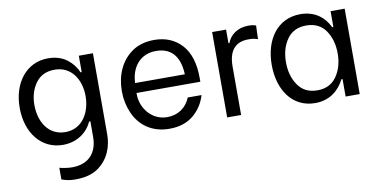

<svg xmlns="http://www.w3.org/2000/svg" viewBox="-72 -750 2322 1167"><g transform="rotate(-10 1089.0 -166.0)"><path d="M311 211C368 211 414 199 449 175C520 126 547 49 547 -26V-526H460V-425H453C440 -456 419 -484 388 -508C357 -531 318 -543 272 -543C140 -543 51 -432 51 -276C51 -120 140 -9 272 -9C360 -9 424 -58 452 -121H460V-26C460 71 407 135 303 135C275 135 242 129 225 124V196C250 205 271 211 311 211ZM300 -83C195 -83 142 -174 142 -278C142 -331 156 -376 183 -413C210 -450 249 -468 300 -468C405 -468 458 -377 458 -278C458 -176 404 -83 300 -83Z M926 7C987 7 1036 -9 1075 -41C1113 -73 1139 -113 1153 -161H1068C1044 -102 993 -65 925 -65C831 -65 766 -147 766 -235V-242H1160V-266C1160 -355 1139 -423 1097 -470C1054 -517 998 -541 927 -541C873 -541 827 -528 790 -502C715 -450 680 -362 680 -267C680 -220 689 -176 707 -134C743 -50 818 7 926 7ZM768 -303C772 -404 831 -473 926 -473C1013 -473 1070 -423 1075 -303Z M1283 0H1369V-298C1369 -396 1410 -445 1493 -445C1517 -445 1529 -443 1550 -436L1553 -520C1537 -525 1527 -527 1506 -527C1438 -527 1392 -490 1375 -443H1369V-527H1283Z M1826 7C1918 7 1975 -45 2007 -108H2014V0H2101V-527H2014V-429H2007C1978 -490 1922 -541 1829 -541C1688 -541 1605 -424 1605 -267C1605 -111 1686 7 1826 7ZM1853 -67C1800 -67 1761 -86 1734 -125C1707 -163 1693 -211 1693 -268C1693 -325 1707 -372 1734 -410C1761 -448 1800 -467 1853 -467C1904 -467 1944 -448 1971 -410C1998 -371 2012 -324 2012 -267C2012 -210 1998 -163 1971 -125C1944 -86 1904 -67 1853 -67Z"/></g></svg>

Font: Be Vietnam
Style: Regular
Weight: 400
Designer: Gabriel Lam
Foundry: TypeRant
Version: Version 4.000